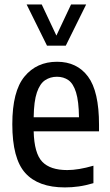

<svg xmlns="http://www.w3.org/2000/svg" viewBox="-20 -828 492 858"><path d="M270 9.5Q151 9.5 93 -54.8Q35 -119 35 -273Q35 -420 89.5 -486Q144 -552 235 -552Q324 -552 373.2 -486Q422.5 -420 422.5 -270.5V-241H130.5Q133 -142.5 168.8 -105.2Q204.5 -68 280.5 -68Q330.5 -68 397.5 -87.5V-9.5Q362 1 331.5 5.2Q301 9.5 270 9.5ZM234.5 -485Q205 -485 181.8 -469.8Q158.5 -454.5 145 -415.2Q131.5 -376 130.5 -304H333Q332 -376 319.8 -415.2Q307.5 -454.5 285.8 -469.8Q264 -485 234.5 -485ZM190 -624 99 -808H166.5L232 -669L297.5 -808H365L274 -624Z"/></svg>

Font: Encode Sans Condensed Medium
Style: Regular
Weight: 500
Width: 3
Designer: Multiple Designers
Foundry: Impallari Type
Version: Version 3.000; ttfautohint (v1.8.3) -l 8 -r 50 -G 200 -x 14 